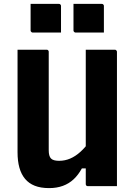

<svg xmlns="http://www.w3.org/2000/svg" viewBox="-20 -955 690 985"><path d="M580 0Q555 0 530.5 0Q506 0 481 0Q456 0 431 0Q429 0 427 -0.5Q425 -1 424 -2Q423 -3 422 -4Q421 -5 420.5 -7Q420 -9 420 -11Q420 -97 420 -183Q420 -269 420 -355.5Q420 -442 420 -528Q420 -614 420 -700Q445 -700 469.5 -700Q494 -700 519 -700Q544 -700 569 -700Q572 -700 574.5 -698.5Q577 -697 578.5 -694.5Q580 -692 580 -689Q580 -617 580 -544.5Q580 -472 580 -399.5Q580 -327 580 -254.5Q580 -182 580 -110Q580 -80 580 -52Q580 -24 580 0ZM232 10Q189 10 158.5 -2Q128 -14 108.5 -37.5Q89 -61 79.5 -95Q70 -129 70 -174Q70 -240 70 -310Q70 -380 70 -453.5Q70 -527 70 -600Q70 -625 70 -650Q70 -675 70 -700Q108 -700 145 -700Q182 -700 219 -700Q223 -700 225 -698.5Q227 -697 228.5 -695Q230 -693 230 -689Q230 -606 230 -519Q230 -432 230 -346.5Q230 -261 230 -184Q230 -154 241.5 -142Q253 -130 283 -130Q313 -130 340 -141.5Q367 -153 392.5 -176Q418 -199 442 -233V-91H400Q382 -58 358 -35.5Q334 -13 302.5 -1.5Q271 10 232 10ZM137 -935Q173 -935 209.5 -935Q246 -935 282 -935Q286 -935 288 -933.5Q290 -932 291.5 -930Q293 -928 293 -924V-788Q257 -788 220.5 -788Q184 -788 148 -788Q145 -788 142.5 -789.5Q140 -791 138.5 -793.5Q137 -796 137 -799ZM357 -935Q393 -935 429.5 -935Q466 -935 502 -935Q506 -935 508 -933.5Q510 -932 511.5 -930Q513 -928 513 -924V-788Q477 -788 440.5 -788Q404 -788 368 -788Q365 -788 362.5 -789.5Q360 -791 358.5 -793.5Q357 -796 357 -799Z"/></svg>

Font: Recursive ExtraBold
Style: Regular
Weight: 800
Version: Version 1.085